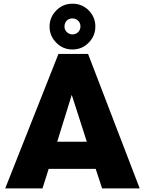

<svg xmlns="http://www.w3.org/2000/svg" viewBox="-20 -1037 798 1057"><path d="M248 -107.4Q312.5 -107.4 506.8 -107.4Q515.6 -80.1 542 0Q593.8 0 749 0Q677.7 -184.6 464.8 -740.2Q423.8 -740.2 301.8 -740.2Q228.5 -554.7 8.8 0Q60.5 0 213.9 0Q222.7 -26.4 248 -107.4ZM458 -256.8Q417 -256.8 294.9 -256.8Q315.4 -321.3 375 -514.6Q395.5 -450.2 458 -256.8ZM378.9 -1016.6Q326.2 -1016.6 290 -979.5Q252.9 -942.4 252.9 -890.6Q252.9 -838.9 290 -801.8Q326.2 -764.6 378.9 -764.6Q431.6 -764.6 467.8 -801.8Q504.9 -838.9 504.9 -890.6Q504.9 -942.4 468.8 -979.5Q431.6 -1016.6 379.9 -1016.6Q379.9 -1016.6 378.9 -1016.6ZM378.9 -935.5Q397.5 -935.5 410.2 -922.9Q422.9 -910.2 422.9 -891.6Q422.9 -873 410.2 -860.4Q397.5 -847.7 378.9 -847.7Q361.3 -847.7 347.7 -860.4Q335 -873 335 -890.6Q335 -909.2 346.7 -922.9Q359.4 -935.5 377.9 -935.5Q377.9 -935.5 378.9 -935.5Z"/></svg>

Font: Avakin
Style: Bold
Weight: 700
Designer: Herb Lubalin, Tom Carnase, Ed Benguiat, Adobe Type Staff
Version: Version 1.0